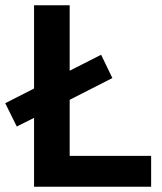

<svg xmlns="http://www.w3.org/2000/svg" viewBox="-20 -713 617 733"><path d="M110 0V-263L44 -230L0 -319L110 -375V-693H246V-443L366 -504L409 -415L246 -332V-118H557V0Z"/></svg>

Font: Ubuntu Sans
Style: Bold
Weight: 700
Designer: Dalton Maag Ltd
Foundry: Dalton Maag Ltd
Version: Version 1.006; ttfautohint (v1.8.4.7-5d5b)